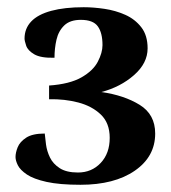

<svg xmlns="http://www.w3.org/2000/svg" viewBox="-20 -732 475 532"><path d="M203 -220Q145 -220 109 -228Q73 -236 54.5 -248.5Q36 -261 29.5 -274Q23 -287 23 -297Q23 -309 29 -324Q35 -339 52.5 -350.5Q70 -362 104 -362Q105 -350 107.5 -331.5Q110 -313 118.5 -295.5Q127 -278 145.5 -266Q164 -254 196 -254Q234 -254 259 -280.5Q284 -307 284 -350Q284 -391 259.5 -414.5Q235 -438 197 -448Q159 -458 116 -457V-495Q173 -499 205.5 -517.5Q238 -536 251 -561Q264 -586 264 -607Q264 -641 251 -659Q238 -677 204 -677Q174 -677 158 -661.5Q142 -646 136.5 -622Q131 -598 131 -572Q93 -571 75 -581.5Q57 -592 52.5 -605.5Q48 -619 48 -625Q48 -653 66.5 -672.5Q85 -692 122 -702Q159 -712 212 -712Q239 -712 269.5 -707.5Q300 -703 327 -691Q354 -679 371.5 -656.5Q389 -634 389 -598Q389 -557 351.5 -524Q314 -491 261 -477Q324 -468 367 -441.5Q410 -415 410 -362Q410 -298 353.5 -259Q297 -220 203 -220Z"/></svg>

Font: Arima Thin
Style: Regular
Weight: 100
Designer: Joana Correia and Natanael Gama
Foundry: NDISCOVER
Version: Version 1.101;gftools[0.9.23]